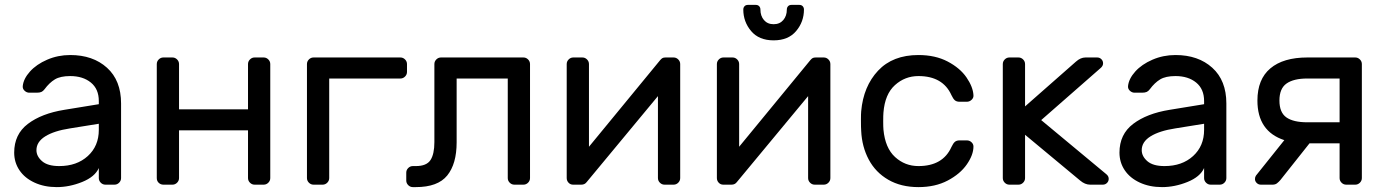

<svg xmlns="http://www.w3.org/2000/svg" viewBox="-20 -755 5663 785"><path d="M384 -329V-342Q384 -391 351.5 -417.5Q319 -444 267 -444Q227 -444 204.5 -430.5Q182 -417 162 -390Q156 -382 149 -379Q142 -376 130 -376H100Q89 -376 80.5 -384Q72 -392 73 -403Q76 -433 102.5 -462.5Q129 -492 173 -511Q217 -530 267 -530Q360 -530 417.5 -478Q475 -426 475 -332V-27Q475 -16 467 -8Q459 0 448 0H411Q400 0 392 -8Q384 -16 384 -27V-68Q368 -32 316 -11Q264 10 212 10Q161 10 121 -8.5Q81 -27 59.5 -59Q38 -91 38 -131Q38 -206 94 -248.5Q150 -291 243 -306ZM384 -249 266 -230Q201 -220 165 -197.5Q129 -175 129 -141Q129 -116 152 -96Q175 -76 222 -76Q294 -76 339 -117Q384 -158 384 -224Z M1085 -493V-27Q1085 -16 1077 -8Q1069 0 1058 0H1021Q1010 0 1002 -8Q994 -16 994 -27V-222H712V-27Q712 -16 704 -8Q696 0 685 0H648Q637 0 629 -7.5Q621 -15 621 -27V-493Q621 -504 629 -512Q637 -520 648 -520H685Q696 -520 704 -512Q712 -504 712 -493V-308H994V-493Q994 -504 1002 -512Q1010 -520 1021 -520H1058Q1069 -520 1077 -512Q1085 -504 1085 -493Z M1644 -493V-461Q1644 -450 1636 -442Q1628 -434 1617 -434H1326V-27Q1326 -16 1318 -8Q1310 0 1299 0H1262Q1251 0 1243 -8Q1235 -16 1235 -27V-493Q1235 -504 1243 -512Q1251 -520 1262 -520H1617Q1628 -520 1636 -512Q1644 -504 1644 -493Z M2120 -520Q2131 -520 2139 -512Q2147 -504 2147 -493V-27Q2147 -16 2139 -8Q2131 0 2120 0H2083Q2072 0 2064 -8Q2056 -16 2056 -27V-434H1847V-173Q1847 -85 1808.5 -37.5Q1770 10 1680 10H1668Q1657 10 1649 2Q1641 -6 1641 -17V-49Q1641 -60 1649 -68Q1657 -76 1668 -76H1680Q1724 -76 1740 -100.5Q1756 -125 1756 -174V-493Q1756 -504 1764 -512Q1772 -520 1783 -520Z M2670 -27V-362L2379 -11Q2371 0 2357 0H2323Q2312 0 2304.5 -8Q2297 -16 2297 -27V-493Q2297 -504 2305 -512Q2313 -520 2324 -520H2361Q2372 -520 2380 -512Q2388 -504 2388 -493V-155L2679 -509Q2684 -515 2688.5 -517.5Q2693 -520 2701 -520H2734Q2745 -520 2753 -512Q2761 -504 2761 -493V-27Q2761 -16 2753 -8Q2745 0 2734 0H2697Q2686 0 2678 -8Q2670 -16 2670 -27Z M3284 -27V-362L2993 -11Q2985 0 2971 0H2937Q2926 0 2918.5 -8Q2911 -16 2911 -27V-493Q2911 -504 2919 -512Q2927 -520 2938 -520H2975Q2986 -520 2994 -512Q3002 -504 3002 -493V-155L3293 -509Q3298 -515 3302.5 -517.5Q3307 -520 3315 -520H3348Q3359 -520 3367 -512Q3375 -504 3375 -493V-27Q3375 -16 3367 -8Q3359 0 3348 0H3311Q3300 0 3292 -8Q3284 -16 3284 -27ZM3038 -735H3070Q3079 -735 3084 -729.5Q3089 -724 3089 -716Q3089 -690 3103.5 -673Q3118 -656 3143 -656Q3168 -656 3182.5 -673Q3197 -690 3197 -716Q3197 -724 3202 -729.5Q3207 -735 3216 -735H3248Q3257 -735 3262 -729.5Q3267 -724 3267 -716Q3267 -666 3235 -628Q3203 -590 3143 -590Q3083 -590 3051 -628Q3019 -666 3019 -716Q3019 -724 3024 -729.5Q3029 -735 3038 -735Z M3870 -154Q3877 -169 3884 -175Q3891 -181 3903 -181H3933Q3944 -181 3952 -173.5Q3960 -166 3960 -156Q3960 -122 3933 -83Q3906 -44 3855 -17Q3804 10 3735 10Q3664 10 3612 -20Q3560 -50 3532 -102.5Q3504 -155 3501 -220Q3500 -232 3500 -266Q3500 -290 3501 -300Q3510 -402 3570 -466Q3630 -530 3735 -530Q3804 -530 3854.5 -503.5Q3905 -477 3931.5 -438.5Q3958 -400 3960 -366Q3961 -355 3952.5 -347Q3944 -339 3933 -339H3903Q3891 -339 3884 -345Q3877 -351 3870 -366Q3835 -444 3735 -444Q3680 -444 3639 -407Q3598 -370 3592 -295Q3591 -284 3591 -259Q3591 -236 3592 -225Q3599 -150 3639.5 -113Q3680 -76 3735 -76Q3835 -76 3870 -154Z M4379 -503Q4398 -520 4418 -520H4466Q4476 -520 4483 -513Q4490 -506 4490 -496Q4490 -485 4479 -476L4237 -264L4503 -43Q4513 -35 4513 -24Q4513 -14 4506 -7Q4499 0 4489 0H4437Q4416 0 4396 -17L4171 -204V-27Q4171 -16 4163 -8Q4155 0 4144 0H4107Q4096 0 4088 -8Q4080 -16 4080 -27V-493Q4080 -504 4088 -512Q4096 -520 4107 -520H4144Q4155 -520 4163 -512Q4171 -504 4171 -493V-320Z M4903 -329V-342Q4903 -391 4870.5 -417.5Q4838 -444 4786 -444Q4746 -444 4723.5 -430.5Q4701 -417 4681 -390Q4675 -382 4668 -379Q4661 -376 4649 -376H4619Q4608 -376 4599.5 -384Q4591 -392 4592 -403Q4595 -433 4621.5 -462.5Q4648 -492 4692 -511Q4736 -530 4786 -530Q4879 -530 4936.5 -478Q4994 -426 4994 -332V-27Q4994 -16 4986 -8Q4978 0 4967 0H4930Q4919 0 4911 -8Q4903 -16 4903 -27V-68Q4887 -32 4835 -11Q4783 10 4731 10Q4680 10 4640 -8.5Q4600 -27 4578.5 -59Q4557 -91 4557 -131Q4557 -206 4613 -248.5Q4669 -291 4762 -306ZM4903 -249 4785 -230Q4720 -220 4684 -197.5Q4648 -175 4648 -141Q4648 -116 4671 -96Q4694 -76 4741 -76Q4813 -76 4858 -117Q4903 -158 4903 -224Z M5548 -493V-27Q5548 -16 5540 -8Q5532 0 5521 0H5484Q5473 0 5465 -8Q5457 -16 5457 -27V-169H5334L5215 -19Q5208 -11 5201 -5.5Q5194 0 5183 0H5135Q5125 0 5118 -7Q5111 -14 5111 -23Q5111 -31 5115 -37L5231 -182Q5121 -218 5121 -344Q5121 -431 5174 -475.5Q5227 -520 5325 -520H5521Q5532 -520 5540 -512Q5548 -504 5548 -493ZM5457 -255V-434H5325Q5269 -434 5240 -413.5Q5211 -393 5211 -344Q5211 -295 5239.5 -275Q5268 -255 5325 -255Z"/></svg>

Font: Rubik
Style: Regular
Weight: 400
Designer: Hubert & Fischer
Foundry: Hubert & Fischer
Version: Version 1.100